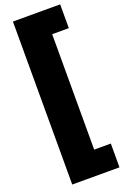

<svg xmlns="http://www.w3.org/2000/svg" viewBox="-191 -863 734 1138"><g transform="rotate(-20 176.0 -294.0)"><path d="M54 220V-808H352V-658H247V70H352V220Z"/></g></svg>

Font: Encode Sans Condensed Condensed Black
Style: Regular
Weight: 900
Width: 3
Designer: Multiple Designers
Foundry: Impallari Type
Version: Version 3.000; ttfautohint (v1.8.3) -l 8 -r 50 -G 200 -x 14 